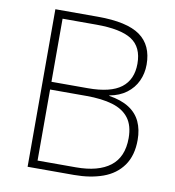

<svg xmlns="http://www.w3.org/2000/svg" viewBox="-80 -786 782 857"><g transform="rotate(10 310.5 -357.0)"><path d="M295 -714Q427 -714 486.5 -671.5Q546 -629 546 -541Q546 -501 530 -466.5Q514 -432 482.5 -408.5Q451 -385 406 -377V-375Q462 -366 497 -343.5Q532 -321 548.5 -285.5Q565 -250 565 -203Q565 -132 532.5 -86.5Q500 -41 443 -20.5Q386 0 312 0H102V-714ZM306 -392Q409 -392 457 -429Q505 -466 505 -538Q505 -613 455 -645.5Q405 -678 294 -678H141V-392ZM141 -357V-35H315Q416 -35 470 -76.5Q524 -118 524 -204Q524 -261 498.5 -294.5Q473 -328 424.5 -342.5Q376 -357 305 -357Z"/></g></svg>

Font: Noto Sans Khmer ExtraLight
Style: Regular
Weight: 250
Version: Version 2.003